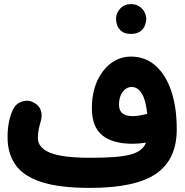

<svg xmlns="http://www.w3.org/2000/svg" viewBox="-20 -856 908 943"><path d="M17.1 -182.1Q17.1 -262.7 44.4 -319.8Q58.1 -347.2 87.9 -357.2Q117.7 -367.2 144.5 -353Q171.9 -339.4 180.7 -313.5Q189.5 -287.6 178.2 -252.9Q174.8 -242.7 170.4 -222.2Q166 -201.7 166 -178.7Q166 -129.9 226.8 -105.5Q287.6 -81.1 421.4 -81.1Q513.7 -81.1 570.3 -87.6Q627 -94.2 656.5 -110.6Q686 -127 697.3 -155.3Q664.1 -149.9 631.8 -149.9Q532.7 -149.9 481.9 -191.7Q431.2 -233.4 431.2 -324.7Q431.2 -398.9 456.5 -456.1Q481.9 -513.2 525.4 -545.7Q568.8 -578.1 623.5 -578.1Q692.4 -578.1 742.9 -534.2Q793.5 -490.2 820.8 -410.2Q848.1 -330.1 848.1 -221.2Q848.1 -72.8 746.8 -2.9Q645.5 66.9 421.4 66.9Q274.4 66.9 185.5 38.6Q96.7 10.3 56.9 -45.4Q17.1 -101.1 17.1 -182.1ZM564.5 -343.3Q564.5 -312.5 581.5 -299.1Q598.6 -285.6 632.3 -285.6Q649.9 -285.6 667.5 -289.1Q685.1 -292.5 699.2 -295.9Q701.2 -296.4 703.1 -296.9Q695.8 -366.7 675.8 -397.7Q655.8 -428.7 627 -428.7Q600.6 -428.7 582.5 -404.8Q564.5 -380.9 564.5 -343.3ZM549.8 -763.7Q549.8 -791.5 570.3 -813.7Q590.8 -835.9 622.6 -835.9Q645.5 -835.9 661.4 -826.2Q677.2 -816.4 686.5 -802.2Q698.2 -782.7 698.2 -763.7Q698.2 -749 691.9 -731.7Q685.5 -714.4 669.2 -701.9Q652.8 -689.5 623.5 -689.5Q593.3 -689.5 577.6 -702.1Q562 -714.8 555.7 -731.4Q549.8 -747.6 549.8 -763.7Z"/></svg>

Font: Mikhak-DS2-FD ExtraBold
Style: Regular
Weight: 800
Designer: Amin Abedi
Version: Version 3.2